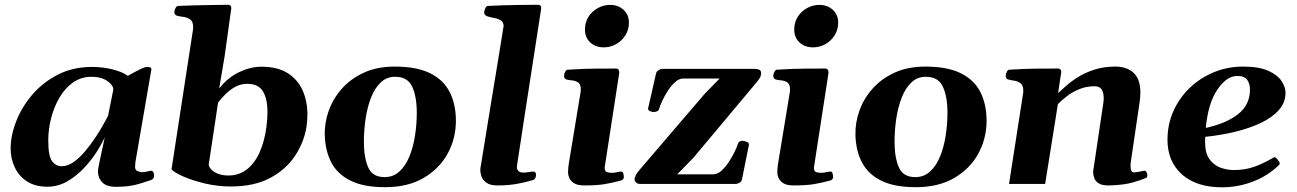

<svg xmlns="http://www.w3.org/2000/svg" viewBox="-20 -776 5471 810"><path d="M181.6 11.7Q130.9 12.2 95.9 -9.5Q61 -31.2 43 -68.4Q24.9 -105.5 24.9 -149.4Q24.9 -203.6 48.1 -263.7Q71.3 -323.7 115.7 -376Q160.2 -428.2 223.9 -460.9Q287.6 -493.7 368.7 -493.7Q412.1 -493.7 454.1 -483.4Q496.1 -473.1 519.5 -456.1Q549.3 -473.1 570.3 -483.4Q591.3 -493.7 601.6 -493.7Q608.4 -493.7 613.5 -491.5Q618.7 -489.3 618.7 -483.4L551.3 -92.3Q549.8 -80.1 549.8 -71.8Q549.8 -58.1 560.8 -54Q571.8 -49.8 578.1 -49.8Q589.4 -49.8 601.8 -52.7Q614.3 -55.7 616.2 -55.7Q623.5 -55.7 626.7 -50Q629.9 -44.4 629.9 -37.6Q629.9 -25.4 625 -21.5Q620.1 -17.6 617.7 -16.6Q607.9 -13.2 567.4 -0.5Q526.9 12.2 470.2 12.2Q429.2 12.2 411.1 -6.8Q393.1 -25.9 393.1 -54.2Q393.1 -59.6 397 -78.9Q400.9 -98.1 406 -122.3Q411.1 -146.5 415.8 -167.5Q420.4 -188.5 421.9 -197.3Q409.7 -169.4 387 -134Q364.3 -98.6 333 -65.7Q301.8 -32.7 263.4 -10.7Q225.1 11.2 181.6 11.7ZM240.7 -74.7Q265.1 -74.7 290 -92Q314.9 -109.4 338.1 -136.7Q361.3 -164.1 381.1 -193.8Q400.9 -223.6 415 -249Q429.2 -274.4 436 -287.6L458 -397.9Q458 -417 432.4 -434.6Q406.7 -452.1 366.2 -452.1Q322.3 -452.1 288.1 -428Q253.9 -403.8 230.7 -364Q207.5 -324.2 195.6 -277.1Q183.6 -230 183.6 -184.1Q183.6 -118.2 199.5 -96.4Q215.3 -74.7 240.7 -74.7Z M703.6 -61.5 793.9 -648.9Q794.4 -651.4 794.4 -653.3Q794.4 -655.3 794.7 -657.5Q794.9 -659.7 794.9 -661.6Q794.9 -685.1 782.5 -693.8Q770 -702.6 753.4 -704.8Q736.8 -707 725.1 -710Q720.2 -712.4 717.5 -716.3Q714.8 -720.2 715.8 -729.5Q716.8 -735.4 720.9 -742.9Q725.1 -750.5 731 -751Q799.8 -753.9 856.9 -754.6Q914.1 -755.4 943.4 -755.9Q947.3 -755.9 951.4 -752.9Q955.6 -750 955.6 -741.2Q955.6 -740.2 955.6 -739Q955.6 -737.8 955.1 -736.3L927.7 -539.1L904.8 -402.8Q941.9 -449.7 990 -472.2Q1038.1 -494.6 1082.5 -494.6Q1150.9 -494.6 1193.6 -467.5Q1236.3 -440.4 1256.6 -394.8Q1276.9 -349.1 1276.9 -293Q1276.9 -269 1272.9 -240.2Q1262.2 -174.8 1223.9 -117.4Q1185.5 -60.1 1118.7 -24.7Q1051.8 10.7 953.6 10.7Q898.4 10.7 845.7 -1.7Q793 -14.2 754.4 -31Q715.8 -47.9 703.6 -61.5ZM899.9 -342.8 860.4 -80.6Q865.2 -60.5 888.4 -48.1Q911.6 -35.6 942.4 -35.6Q989.7 -35.6 1022.9 -62.5Q1056.2 -89.4 1076.2 -135.5Q1096.2 -181.6 1104 -240.2Q1106 -257.3 1107.2 -273.2Q1108.4 -289.1 1108.4 -303.7Q1108.4 -358.4 1089.4 -390.4Q1070.3 -422.4 1022.5 -422.4Q995.6 -422.4 972.2 -409.4Q948.7 -396.5 930.4 -377.9Q912.1 -359.4 899.9 -342.8Z M1350.1 -205.6Q1348.6 -257.8 1366.9 -309.1Q1385.3 -360.4 1422.6 -402.3Q1460 -444.3 1515.6 -469.7Q1571.3 -495.1 1645 -495.1Q1738.8 -495.1 1795.4 -466.6Q1852.1 -438 1877.7 -386.5Q1903.3 -335 1903.3 -266.6Q1903.3 -191.9 1868.7 -128.2Q1834 -64.5 1767.3 -25.4Q1700.7 13.7 1604.5 13.7Q1514.6 13.7 1459.2 -13.7Q1403.8 -41 1377.9 -90.3Q1352.1 -139.6 1350.1 -205.6ZM1602.5 -28.8Q1639.2 -28.8 1665 -52.5Q1690.9 -76.2 1707 -115.5Q1723.1 -154.8 1730.7 -203.1Q1738.3 -251.5 1738.3 -300.8Q1738.3 -368.2 1719 -410.2Q1699.7 -452.1 1647 -452.1Q1611.3 -452.1 1586.2 -428.2Q1561 -404.3 1545.4 -364.5Q1529.8 -324.7 1522.5 -275.9Q1515.1 -227.1 1515.1 -177.7Q1515.1 -112.3 1533 -70.6Q1550.8 -28.8 1602.5 -28.8Z M2010.3 -87.9Q2013.2 -106 2019.8 -145.8Q2026.4 -185.5 2034.9 -238.8Q2043.5 -292 2053 -350.3Q2062.5 -408.7 2071.8 -464.4Q2081.1 -520 2088.4 -565.7Q2095.7 -611.3 2100.1 -638.4Q2104.5 -665.5 2104.5 -666Q2104.5 -683.6 2092 -690.7Q2079.6 -697.8 2063.5 -700.4Q2047.4 -703.1 2034.9 -707.5Q2022.5 -711.9 2022.5 -725.1Q2022.5 -729.5 2026.9 -740Q2031.2 -750.5 2039.1 -751Q2107.9 -754.4 2164.8 -755.1Q2221.7 -755.9 2251 -755.9Q2254.9 -755.9 2259 -752.9Q2263.2 -750 2263.2 -741.2Q2263.2 -740.2 2258.8 -711.9Q2254.4 -683.6 2247.1 -636.2Q2239.7 -588.9 2230.7 -530Q2221.7 -471.2 2211.9 -408.7Q2202.1 -346.2 2193.1 -287.1Q2184.1 -228 2176.8 -180.2Q2169.4 -132.3 2165 -103.5Q2160.6 -74.7 2160.6 -72.8Q2160.6 -62 2166.7 -54.9Q2172.9 -47.9 2189.5 -47.9Q2199.7 -47.9 2210.4 -50Q2221.2 -52.2 2228.5 -52.2Q2232.9 -52.2 2237.1 -50Q2241.2 -47.9 2241.2 -37.1Q2241.2 -31.2 2238.5 -25.1Q2235.8 -19 2229 -16.6Q2198.7 -7.3 2161.9 -0.5Q2125 6.3 2078.1 6.3Q2047.9 6.3 2032.5 -4.9Q2017.1 -16.1 2011.7 -31Q2006.3 -45.9 2006.3 -56.6Q2006.3 -64.5 2007.6 -71.5Q2008.8 -78.6 2010.3 -87.9Z M2444.3 6.3Q2416 6.3 2401.4 -3.4Q2386.7 -13.2 2381.6 -25.6Q2376.5 -38.1 2376.5 -46.9Q2376.5 -67.9 2379.4 -84.5L2428.7 -383.3Q2429.7 -387.7 2429.9 -391.4Q2430.2 -395 2430.2 -398.4Q2430.2 -420.4 2419.2 -428Q2408.2 -435.5 2393.8 -436.8Q2379.4 -438 2368.7 -440.9Q2363.8 -443.4 2361.3 -447.3Q2358.9 -451.2 2359.9 -460.4Q2360.8 -466.3 2364.7 -473.9Q2368.7 -481.4 2374.5 -481.9Q2442.9 -486.3 2497.1 -486.6Q2551.3 -486.8 2580.6 -486.8Q2584.5 -486.8 2588.6 -482.9Q2592.8 -479 2592.3 -467.3L2530.8 -68.4Q2530.8 -53.2 2540.3 -50Q2549.8 -46.9 2561 -46.9Q2571.8 -46.9 2583.3 -49.6Q2594.7 -52.2 2600.6 -52.2Q2607.4 -52.2 2609.6 -44.2Q2611.8 -36.1 2611.8 -29.3Q2611.8 -18.1 2600.1 -14.6Q2561 -3.9 2528.6 1.2Q2496.1 6.3 2444.3 6.3ZM2526.9 -576.2Q2492.7 -576.2 2470.2 -596.9Q2447.8 -617.7 2447.8 -651.4Q2447.8 -681.6 2462.6 -705.1Q2477.5 -728.5 2502 -741.9Q2526.4 -755.4 2553.7 -755.4Q2587.9 -755.4 2610.6 -734.6Q2633.3 -713.9 2633.3 -680.2Q2633.3 -650.9 2618.4 -627.2Q2603.5 -603.5 2579.3 -589.8Q2555.2 -576.2 2526.9 -576.2Z M2680.2 0Q2669.9 0 2663.6 -5.9Q2657.2 -11.7 2657.2 -18.6Q2657.2 -27.3 2662.6 -37.6Q2668 -47.9 2678.7 -60.1L2953.1 -380.4L3016.1 -444.8H2862.3Q2844.2 -444.8 2827.1 -429Q2810.1 -413.1 2796.1 -390.9Q2782.2 -368.7 2772.9 -348.4Q2763.7 -328.1 2761.7 -319.3Q2759.8 -310.1 2752.2 -306.6Q2744.6 -303.2 2736.8 -303.2Q2731.4 -303.2 2721.9 -307.4Q2712.4 -311.5 2714.4 -319.8L2747.6 -465.3Q2749 -474.1 2757.6 -479.5Q2766.1 -484.9 2773.4 -485.4H3161.6Q3190.9 -485.4 3190.9 -469.2Q3190.9 -457.5 3187.3 -450.7Q3183.6 -443.8 3176.3 -434.1L2905.3 -110.4L2836.9 -40.5H2989.3Q3007.3 -40.5 3024.4 -56.4Q3041.5 -72.3 3055.9 -94.5Q3070.3 -116.7 3079.8 -137Q3089.4 -157.2 3091.8 -166Q3096.2 -182.1 3112.3 -182.1Q3117.7 -182.1 3129.2 -178Q3140.6 -173.8 3139.6 -165.5L3110.4 -20Q3109.4 -10.7 3100.8 -5.6Q3092.3 -0.5 3085 0Z M3327.1 6.3Q3298.8 6.3 3284.2 -3.4Q3269.5 -13.2 3264.4 -25.6Q3259.3 -38.1 3259.3 -46.9Q3259.3 -67.9 3262.2 -84.5L3311.5 -383.3Q3312.5 -387.7 3312.7 -391.4Q3313 -395 3313 -398.4Q3313 -420.4 3302 -428Q3291 -435.5 3276.6 -436.8Q3262.2 -438 3251.5 -440.9Q3246.6 -443.4 3244.1 -447.3Q3241.7 -451.2 3242.7 -460.4Q3243.7 -466.3 3247.6 -473.9Q3251.5 -481.4 3257.3 -481.9Q3325.7 -486.3 3379.9 -486.6Q3434.1 -486.8 3463.4 -486.8Q3467.3 -486.8 3471.4 -482.9Q3475.6 -479 3475.1 -467.3L3413.6 -68.4Q3413.6 -53.2 3423.1 -50Q3432.6 -46.9 3443.8 -46.9Q3454.6 -46.9 3466.1 -49.6Q3477.5 -52.2 3483.4 -52.2Q3490.2 -52.2 3492.4 -44.2Q3494.6 -36.1 3494.6 -29.3Q3494.6 -18.1 3482.9 -14.6Q3443.8 -3.9 3411.4 1.2Q3378.9 6.3 3327.1 6.3ZM3409.7 -576.2Q3375.5 -576.2 3353 -596.9Q3330.6 -617.7 3330.6 -651.4Q3330.6 -681.6 3345.5 -705.1Q3360.4 -728.5 3384.8 -741.9Q3409.2 -755.4 3436.5 -755.4Q3470.7 -755.4 3493.4 -734.6Q3516.1 -713.9 3516.1 -680.2Q3516.1 -650.9 3501.2 -627.2Q3486.3 -603.5 3462.2 -589.8Q3438 -576.2 3409.7 -576.2Z M3588.9 -205.6Q3587.4 -257.8 3605.7 -309.1Q3624 -360.4 3661.4 -402.3Q3698.7 -444.3 3754.4 -469.7Q3810.1 -495.1 3883.8 -495.1Q3977.5 -495.1 4034.2 -466.6Q4090.8 -438 4116.5 -386.5Q4142.1 -335 4142.1 -266.6Q4142.1 -191.9 4107.4 -128.2Q4072.8 -64.5 4006.1 -25.4Q3939.5 13.7 3843.3 13.7Q3753.4 13.7 3698 -13.7Q3642.6 -41 3616.7 -90.3Q3590.8 -139.6 3588.9 -205.6ZM3841.3 -28.8Q3877.9 -28.8 3903.8 -52.5Q3929.7 -76.2 3945.8 -115.5Q3961.9 -154.8 3969.5 -203.1Q3977.1 -251.5 3977.1 -300.8Q3977.1 -368.2 3957.8 -410.2Q3938.5 -452.1 3885.7 -452.1Q3850.1 -452.1 3825 -428.2Q3799.8 -404.3 3784.2 -364.5Q3768.6 -324.7 3761.2 -275.9Q3753.9 -227.1 3753.9 -177.7Q3753.9 -112.3 3771.7 -70.6Q3789.6 -28.8 3841.3 -28.8Z M4788.6 -351.1 4751 -95.2Q4749.5 -84.5 4749.5 -75.7Q4749.5 -61 4753.2 -54.9Q4756.8 -48.8 4763.2 -48.8Q4770 -48.8 4782.2 -50.8Q4794.4 -52.7 4803.7 -55.2Q4812 -57.6 4816.2 -51Q4820.3 -44.4 4820.3 -37.1Q4820.3 -28.3 4816.4 -26.4Q4796.9 -17.1 4759.3 -6.3Q4721.7 4.4 4662.1 6.3Q4631.8 7.3 4616.7 -1.7Q4601.6 -10.7 4596.7 -24.2Q4591.8 -37.6 4591.8 -49.3Q4591.8 -57.6 4593 -63.5Q4594.2 -69.3 4594.2 -69.3L4634.8 -342.3Q4635.7 -347.7 4636 -353Q4636.2 -358.4 4636.2 -363.3Q4636.2 -385.3 4627.4 -398.7Q4618.7 -412.1 4597.7 -412.1Q4564 -412.1 4534.7 -400.4Q4505.4 -388.7 4482.2 -371.1Q4459 -353.5 4442.9 -336.4L4389.2 0H4236.8L4295.9 -379.9Q4296.9 -383.8 4296.9 -387.2Q4296.9 -390.6 4296.9 -393.6Q4296.9 -416.5 4285.2 -425Q4273.4 -433.6 4258.1 -435.8Q4242.7 -438 4231.9 -440.9Q4227.1 -443.4 4224.6 -447.3Q4222.2 -451.2 4223.1 -460.4Q4224.1 -466.3 4228 -473.9Q4231.9 -481.4 4237.8 -481.9Q4306.2 -486.3 4360.8 -486.6Q4415.5 -486.8 4444.8 -486.8Q4448.7 -486.8 4453.6 -482.9Q4458.5 -479 4456.5 -467.3L4443.8 -383.3Q4455.6 -393.6 4475.8 -412.1Q4496.1 -430.7 4526.1 -449.7Q4556.2 -468.8 4595.9 -481.9Q4635.7 -495.1 4686 -495.1Q4713.9 -495.1 4737.8 -485.1Q4761.7 -475.1 4776.4 -451.2Q4791 -427.2 4791 -385.3Q4791 -377.4 4790.3 -368.9Q4789.6 -360.4 4788.6 -351.1Z M5403.3 -385.3Q5403.3 -344.2 5376 -312.7Q5348.6 -281.2 5301 -258.3Q5253.4 -235.4 5192.6 -220.5Q5131.8 -205.6 5064.5 -198.7Q5064 -193.4 5064 -187.5Q5064 -181.6 5064 -175.8Q5064 -130.4 5082.3 -104.7Q5100.6 -79.1 5128.7 -68.8Q5156.7 -58.6 5185.5 -58.6Q5231.4 -58.6 5270 -72Q5308.6 -85.4 5350.1 -109.9Q5352.1 -110.8 5353.8 -111.8Q5355.5 -112.8 5357.4 -112.8Q5361.3 -112.8 5369.9 -103Q5378.4 -93.3 5378.4 -87.4Q5378.4 -86.9 5378.7 -86.4Q5378.9 -85.9 5378.9 -85.4Q5378.9 -83.5 5377.9 -82.3Q5377 -81.1 5376 -80.1Q5329.1 -34.2 5265.9 -10Q5202.6 14.2 5135.7 14.2Q5026.9 14.2 4966.1 -40.5Q4905.3 -95.2 4905.3 -186Q4905.3 -252 4930.7 -308.1Q4956.1 -364.3 5000.2 -406.2Q5044.4 -448.2 5102.1 -471.7Q5159.7 -495.1 5224.1 -495.1Q5291.5 -495.1 5330.8 -477.3Q5370.1 -459.5 5386.7 -433.8Q5403.3 -408.2 5403.3 -385.3ZM5199.7 -455.6Q5154.8 -455.6 5115.7 -397.9Q5076.7 -340.3 5066.9 -236.3Q5152.3 -254.9 5202.9 -294.2Q5253.4 -333.5 5253.4 -398.4Q5253.4 -421.4 5242.2 -438.5Q5231 -455.6 5199.7 -455.6Z"/></svg>

Font: Gelasio
Style: Bold Italic
Weight: 700
Italic angle: -8.5°
Designer: Eben Sorkin
Foundry: Eben Sorkin
Version: Version 1.008